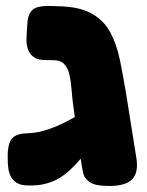

<svg xmlns="http://www.w3.org/2000/svg" viewBox="-20 -609 489 638"><path d="M342 9Q297 9 278.5 -3.5Q260 -16 256 -35.5Q252 -55 249 -76L224 -253Q220 -282 218 -309.5Q216 -337 211 -359.5Q206 -382 194 -395.5Q182 -409 157 -409Q135 -409 120.5 -410Q106 -411 94 -418Q80 -427 73.5 -443.5Q67 -460 68 -485L71 -532Q73 -564 89.5 -577.5Q106 -591 155 -589Q156 -589 167.5 -588.5Q179 -588 180 -588Q247 -586 286.5 -563Q326 -540 347 -500.5Q368 -461 378.5 -409.5Q389 -358 399 -298L433 -85Q441 -36 419.5 -13.5Q398 9 342 9ZM115 5Q85 9 61 6.5Q37 4 22.5 -12.5Q8 -29 6 -66Q3 -122 16 -143.5Q29 -165 69 -166Q97 -167 121.5 -173.5Q146 -180 170 -190.5Q194 -201 218.5 -214.5Q243 -228 270 -243.5Q297 -259 328 -274L329 -176Q306 -152 286.5 -128Q267 -104 249 -82.5Q231 -61 211.5 -43Q192 -25 168.5 -12.5Q145 0 115 5Z"/></svg>

Font: Fredoka
Style: Bold
Weight: 700
Designer: Ben Nathan
Foundry: Milena B. Brandão, Ben Nathan
Version: Version 2.001